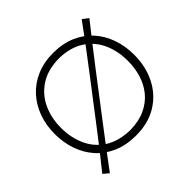

<svg xmlns="http://www.w3.org/2000/svg" viewBox="-199 -973 1239 1239"><g transform="rotate(-45 420.0 -354.0)"><path d="M423.8 10.3Q534.7 10.3 615.2 -39.1Q695.8 -88.4 739.3 -174.1Q782.7 -259.8 782.7 -367.7Q782.7 -446.3 758.8 -514.9Q734.9 -583.5 688.7 -635.3Q642.6 -687 575.2 -716.3Q507.8 -745.6 421.4 -745.6Q336.4 -745.6 269.3 -716.8Q202.1 -688 155 -636.5Q107.9 -585 83 -516.4Q58.1 -447.8 58.1 -367.7Q58.1 -291 81.3 -222.7Q104.5 -154.3 150.6 -102.1Q196.8 -49.8 265.1 -19.8Q333.5 10.3 423.8 10.3ZM421.9 -41Q315.4 -43.5 247.3 -88.4Q179.2 -133.3 147 -206.8Q114.7 -280.3 114.7 -367.7Q114.7 -455.1 147.9 -528.6Q181.2 -602.1 249.3 -647.2Q317.4 -692.4 421.9 -694.3Q522.9 -692.4 590.6 -649.4Q658.2 -606.4 692.1 -533.4Q726.1 -460.4 726.1 -367.7Q726.1 -303.7 708.5 -245.6Q690.9 -187.5 653.8 -142.1Q616.7 -96.7 559.3 -69.6Q502 -42.5 421.9 -41ZM130.9 62.5Q180.7 -4.4 229.2 -69.1Q277.8 -133.8 333.5 -206.1L537.6 -473.1Q593.8 -545.9 642.6 -608.9Q691.4 -671.9 745.6 -739.3L705.6 -769.5Q655.8 -700.2 607.4 -636Q559.1 -571.8 502.4 -497.6L300.3 -233.4Q245.1 -161.1 196.8 -99.4Q148.4 -37.6 93.3 30.8Z"/></g></svg>

Font: Pinar-VF
Style: Regular
Weight: 300
Designer: Amin Abedi
Version: Version 3.0